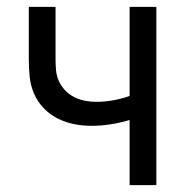

<svg xmlns="http://www.w3.org/2000/svg" viewBox="-20 -540 540 560"><path d="M358 0V-190Q331 -182 303 -177.5Q275 -173 247 -173Q221 -173 196 -178Q171 -183 148 -194.5Q125 -206 107 -225Q89 -244 79 -267.5Q69 -291 66.5 -316.5Q64 -342 64 -368V-520H142V-368Q142 -351 143.5 -334.5Q145 -318 152 -303Q159 -288 170.5 -276Q182 -264 197 -256.5Q212 -249 228.5 -246Q245 -243 261 -243Q286 -243 310.5 -247.5Q335 -252 358 -260V-520H436V0Z"/></svg>

Font: Iosevka SS04
Style: Regular
Weight: 400
Monospace: yes
Designer: Belleve Invis
Foundry: Belleve Invis
Version: Version 19.0.0; ttfautohint (v1.8.4)